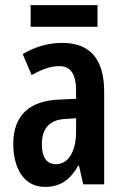

<svg xmlns="http://www.w3.org/2000/svg" viewBox="-20 -788 489 752"><path d="M362 -768H100V-683H362ZM224 -620C170 -620 116 -605 69 -576L104 -494C147 -518 179 -529 213 -529C258 -529 278 -495 278 -432V-401L211 -398C95 -393 32 -336 32 -224C32 -136 69 -56 156 -56C217 -56 255 -84 287 -140H289L306 -66H388V-429C388 -555 334 -620 224 -620ZM237 -322 278 -325V-273C278 -194 247 -145 200 -145C164 -145 144 -169 144 -224C144 -284 174 -320 237 -322Z"/></svg>

Font: Noto Sans Malayalam UI ExtraCondensed SemiBold
Style: Regular
Weight: 600
Width: 2
Designer: Jelle Bosma - Monotype Design Team
Foundry: Monotype Imaging Inc.
Version: Version 2.104